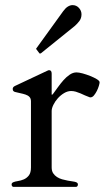

<svg xmlns="http://www.w3.org/2000/svg" viewBox="-20 -729 410 751"><path d="M162.6 -451.2Q165 -452.1 167.5 -453.4Q169.9 -454.6 171.4 -454.6Q182.1 -454.6 182.1 -440.9V-361.8Q182.1 -360.4 182.6 -357.9Q183.6 -357.9 184.8 -359.1Q186 -360.4 187.5 -361.8Q196.3 -373.5 206.5 -387.9Q216.8 -402.3 228.3 -415.3Q239.7 -428.2 252.7 -437Q265.6 -445.8 279.3 -445.8Q288.6 -445.8 303.7 -441.7Q318.8 -437.5 333.5 -431.6Q348.1 -425.8 358.9 -419.2Q369.6 -412.6 369.6 -407.2Q369.6 -402.8 366.7 -393.1Q363.8 -383.3 358.9 -373.5Q354 -363.8 347.7 -356Q341.3 -348.1 333.5 -348.1Q332 -348.1 331.5 -348.4Q331.1 -348.6 330.6 -348.6Q321.8 -351.6 312.7 -355.7Q303.7 -359.9 294.7 -363.8Q285.6 -367.7 276.4 -370.4Q267.1 -373 258.3 -373Q244.6 -373 231 -365Q217.3 -356.9 206.3 -344.7Q195.3 -332.5 188.7 -318.8Q182.1 -305.2 182.1 -294.9V-74.2Q182.1 -60.1 188 -51.3Q193.8 -42.5 202.9 -36.6Q211.9 -30.8 223.1 -27.6Q234.4 -24.4 245.1 -22.5Q255.9 -20.5 264.9 -19.3Q273.9 -18.1 278.3 -16.1Q284.7 -13.2 284.7 -7.8Q284.7 0.5 277.8 2H32.2Q25.4 0.5 25.4 -7.8Q25.4 -13.2 31.7 -16.1Q38.1 -19 49.8 -20.8Q61.5 -22.5 73 -27.3Q84.5 -32.2 92.8 -42.7Q101.1 -53.2 101.1 -74.2V-332.5Q101.1 -343.8 95.2 -349.9Q89.4 -356 79.8 -359.1Q70.3 -362.3 59.3 -364.5Q48.3 -366.7 37.6 -369.6Q34.2 -371.1 32 -373.3Q29.8 -375.5 29.8 -381.3Q29.8 -384.3 31.5 -387.2Q33.2 -390.1 38.1 -392.6ZM123 -535.2Q121.1 -537.1 121.1 -538.1Q121.1 -539.1 123 -541L227.1 -685.1Q236.3 -697.8 245.6 -703.4Q254.9 -709 263.7 -709Q278.8 -709 288.8 -698Q298.8 -687 298.8 -672.9Q298.8 -657.7 290.3 -646.5Q281.7 -635.3 272 -627L140.6 -521Q138.2 -519.5 137.2 -519.5Q135.3 -519.5 135 -519.8Q134.8 -520 133.8 -521Z"/></svg>

Font: Kurinto Book Core
Style: Regular
Weight: 400
Designer: Kurinto was developed by Clint Goss from a range of fonts that are compatible with the SIL Open Font License Version 1.1
Foundry: Clinton F. Goss
Version: Version 2.196; July 25, 2020